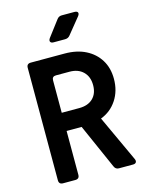

<svg xmlns="http://www.w3.org/2000/svg" viewBox="-137 -1036 874 1122"><g transform="rotate(-15 300.0 -475.0)"><path d="M102 0Q77 0 77 -25V-705Q77 -730 102 -730H307Q380 -730 433.5 -703Q487 -676 517 -627.5Q547 -579 547 -513Q547 -440 511 -385.5Q475 -331 414 -308L543 -29Q549 -16 544 -8Q539 0 525 0H440Q420 0 412 -19L292 -290H201V-25Q201 0 176 0ZM201 -400H307Q360 -400 390 -429Q420 -458 420 -509Q420 -560 389.5 -590Q359 -620 307 -620H225Q201 -620 201 -596ZM262 -810Q247 -810 242.5 -818.5Q238 -827 247 -840L319 -935Q330 -950 348 -950H425Q441 -950 445 -941.5Q449 -933 439 -920L361 -824Q350 -810 331 -810Z"/></g></svg>

Font: Pitagon Sans Mono
Style: Bold
Weight: 700
Monospace: yes
Designer: Travis Tran
Foundry: Pitagon
Version: Version 1.001; ttfautohint (v1.8.4.7-5d5b);gftools[0.9.26]